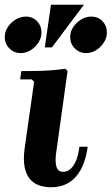

<svg xmlns="http://www.w3.org/2000/svg" viewBox="-56 -780 471 810"><path d="M279 -161H314Q303 -79 264 -34.5Q225 10 159 10Q138 10 115.5 4Q93 -2 75 -19.5Q57 -37 49 -69.5Q41 -102 48 -155L88 -435L78 -445H29L34 -480Q60 -480 93.5 -480.5Q127 -481 160.5 -483.5Q194 -486 220 -490L229 -480L180 -129Q176 -96 182.5 -75.5Q189 -55 211 -55Q225 -55 238.5 -65Q252 -75 263 -98Q274 -121 279 -161ZM31.5 -556Q3.4 -556 -16.3 -575.7Q-36 -595.4 -36 -623.5Q-36 -646 -23.3 -665.5Q-10.6 -685 9.9 -697.5Q30.4 -710 53 -710Q82 -710 100.5 -690.5Q119 -671.1 119 -643.2Q119 -621 106.6 -601.2Q94.1 -581.4 74.1 -568.7Q54 -556 31.5 -556ZM307.5 -556Q279.4 -556 259.7 -575.7Q240 -595.4 240 -623.5Q240 -646 252.7 -665.5Q265.4 -685 285.9 -697.5Q306.4 -710 329 -710Q358 -710 376.5 -690.5Q395 -671.1 395 -643.2Q395 -621 382.6 -601.2Q370.1 -581.4 350.1 -568.7Q330 -556 307.5 -556ZM298 -760 163 -580H133L159 -760Z"/></svg>

Font: Brygada 1918
Style: Italic
Weight: 400
Italic angle: -8°
Designer: Mateusz Machalski | Borys Kosmynka | Przemek Hoffer
Foundry: NIEPODLEGLA 2018
Version: Version 3.006